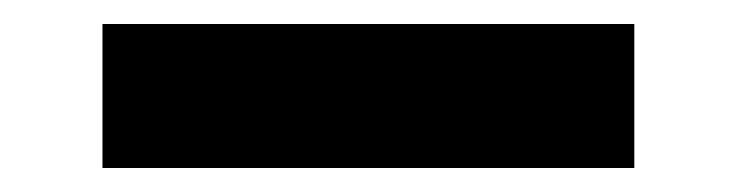

<svg xmlns="http://www.w3.org/2000/svg" viewBox="-20 -774 614 160"><path d="M65.4 -754V-634H508.6V-754Z"/></svg>

Font: Hussar
Style: BdSuprExt
Weight: 700
Foundry: Cannot Into Space Fonts
Version: Version 2.00